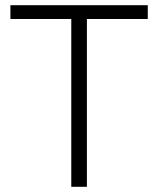

<svg xmlns="http://www.w3.org/2000/svg" viewBox="-20 -718 608 738"><path d="M314 -645V0H254V-645H20V-698H548V-645Z"/></svg>

Font: IBM Plex Sans Thai Looped Light
Style: Regular
Weight: 300
Designer: Mike Abbink, Paul van der Laan, Pieter van Rosmalen, Ben Mitchell, Mark Frömberg
Foundry: Bold Monday
Version: Version 1.1